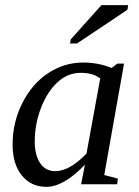

<svg xmlns="http://www.w3.org/2000/svg" viewBox="-20 -714 540 746"><path d="M385 -34 438 -20 435 2H295L310 -74Q227 12 160 12Q101 12 65 -32Q29 -76 29 -152Q29 -238 66 -312Q104 -388 166 -429Q229 -471 303 -471Q362 -471 414 -450L436 -467H462ZM369 -407 371 -408Q352 -422 335 -426Q317 -431 293 -431Q243 -431 203 -394Q163 -357 139 -294Q115 -231 115 -164Q115 -112 136 -80Q157 -49 195 -49Q250 -49 316 -117ZM252 -545 255 -561 374 -694H478L475 -676L279 -545Z"/></svg>

Font: Libra Serif Modern
Style: Italic
Weight: 400
Italic angle: -12°
Designer: Stefan Peev, Context Ltd
Foundry: Stefan Peev, Context Ltd
Version: Version 1.000